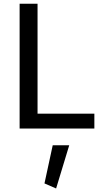

<svg xmlns="http://www.w3.org/2000/svg" viewBox="-20 -707 564 1056"><path d="M270 91.8H360.8L288.6 329.6L224.6 301.8ZM499 -82V0H87.9V-686.5H186.5V-82Z"/></svg>

Font: Estedad-FD Medium
Style: Regular
Weight: 500
Designer: Amin Abedi
Version: Version 7.3